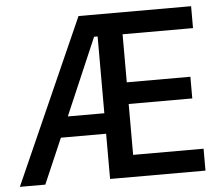

<svg xmlns="http://www.w3.org/2000/svg" viewBox="-50 -755 944 812"><g transform="rotate(-5 421.5 -349.0)"><path d="M385 -192H193L110 0H2L312 -698H790V-605H491V-401H761V-309H491V-93H790V0H385ZM370 -605 230 -279H385V-605Z"/></g></svg>

Font: IBM Plex Sans Cond Medm
Style: Regular
Weight: 500
Width: 3
Designer: Mike Abbink, Paul van der Laan, Pieter van Rosmalen
Foundry: Bold Monday
Version: Version 1.3